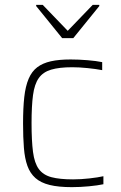

<svg xmlns="http://www.w3.org/2000/svg" viewBox="-20 -763 498 791"><path d="M276 8Q221 8 184.5 -1Q148 -10 126 -29.5Q104 -49 93 -79.5Q82 -110 78.5 -153.5Q75 -197 75 -254Q75 -318 80 -363Q85 -408 98 -438.5Q111 -469 133.5 -486Q156 -503 189.5 -510.5Q223 -518 271 -518Q304 -518 340.5 -515Q377 -512 401 -507V-474Q375 -479 340.5 -482.5Q306 -486 278 -486Q224 -486 190.5 -476Q157 -466 139.5 -441Q122 -416 116 -371Q110 -326 110 -256Q110 -183 116 -137Q122 -91 140 -66.5Q158 -42 192 -33Q226 -24 281 -24Q313 -24 348.5 -28Q384 -32 406 -37V-4Q383 1 346.5 4.5Q310 8 276 8ZM236 -606 129 -738V-743H156L259 -636L362 -743H389V-738L282 -606Z"/></svg>

Font: Saira Thin
Style: Regular
Weight: 100
Designer: Hector Gatti with collaboration of the Omnibus-Type team
Foundry: Omnibus-Type
Version: Version 1.101